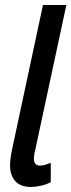

<svg xmlns="http://www.w3.org/2000/svg" viewBox="-20 -734 284 764"><path d="M103 10Q62 10 41 -13Q20 -36 20 -77Q20 -89 22.5 -107.5Q25 -126 29 -144L151 -714H244L121 -141Q115 -120 115 -103Q115 -75 139 -75Q149 -75 160.5 -78.5Q172 -82 182 -86V-9Q165 0 143 5Q121 10 103 10Z"/></svg>

Font: Noto Sans ExtraCondensed Medium
Style: Italic
Weight: 500
Width: 2
Italic angle: -12°
Designer: Monotype Design Team
Foundry: Monotype Imaging Inc.
Version: Version 2.013; ttfautohint (v1.8.4.7-5d5b)